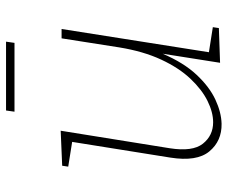

<svg xmlns="http://www.w3.org/2000/svg" viewBox="-79 -668 754 636"><g transform="rotate(-90 298.0 -350.0)"><path d="M206 7Q149 8 114.5 -33.5Q80 -75 94 -163L146 -488L64 -501L67 -521L183 -526L125 -165Q113 -89 140 -55Q167 -21 211 -21Q244 -21 281.5 -39.5Q319 -58 355 -96Q391 -134 418.5 -193Q446 -252 459 -332L489 -523H520L443 -35L526 -22L523 -2L408 2L438 -188Q408 -118 368 -75.5Q328 -33 286 -13.5Q244 6 206 7ZM478 -707 474 -679H246L250 -707Z"/></g></svg>

Font: Bitter ExtraLight
Style: Italic
Weight: 200
Italic angle: -9°
Designer: Sol Matas, and Bitter project Authors
Foundry: Sol Matas
Version: Version 2.001